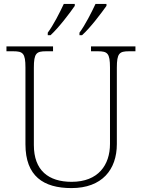

<svg xmlns="http://www.w3.org/2000/svg" viewBox="-20 -951 727 981"><path d="M386 -784V-771H399C441 -808 500 -887 524 -921V-931H468C447 -886 415 -823 386 -784ZM224 -784V-771H238C279 -808 339 -887 362 -921V-931H306C285 -886 253 -823 224 -784ZM345 10C501 10 577 -84 577 -215V-605C577 -679 590 -689 639 -689H672V-714H445V-689H481C529 -689 542 -679 542 -606V-216C542 -108 482 -22 346 -22C228 -22 153 -80 153 -210V-605C153 -679 166 -689 215 -689H251V-714H13V-689H48C97 -689 110 -679 110 -606V-214C110 -51 202 10 345 10Z"/></svg>

Font: Noto Serif Sinhala ExtraLight
Style: Regular
Weight: 200
Designer: Jelle Bosma - Monotype Design Team
Foundry: Monotype Imaging Inc.
Version: Version 2.007